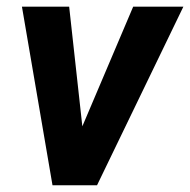

<svg xmlns="http://www.w3.org/2000/svg" viewBox="-20 -548 562 568"><path d="M184.6 -528.3H44.9L135.3 0H267.1L522.5 -528.3H374L223.6 -174.3Z"/></svg>

Font: Roboto
Style: Bold Italic
Weight: 700
Italic angle: -12°
Designer: Google
Version: Version 2.137; 2017